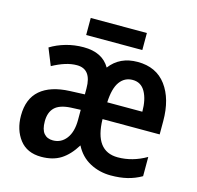

<svg xmlns="http://www.w3.org/2000/svg" viewBox="-103 -807 950 925"><g transform="rotate(15 371.5 -344.0)"><path d="M512 -552Q605 -552 654.5 -485.5Q704 -419 704 -308V-242H419Q422 -83 537 -83Q610 -83 679 -123V-27Q646 -8 609.5 1Q573 10 527 10Q470 10 422.5 -15.5Q375 -41 349 -92Q317 -40 277.5 -15Q238 10 180 10Q109 10 72 -38Q35 -86 35 -157Q35 -241 85.5 -284.5Q136 -328 232 -332L306 -335V-365Q306 -461 233 -461Q205 -461 175 -451.5Q145 -442 112 -424L78 -508Q112 -529 154 -541Q196 -553 242 -553Q336 -553 374 -487Q423 -552 512 -552ZM511 -462Q471 -462 447 -429Q423 -396 420 -326H595Q595 -387 574 -424.5Q553 -462 511 -462ZM258 -256Q202 -253 177.5 -229Q153 -205 153 -160Q153 -119 169 -100Q185 -81 214 -81Q255 -81 280.5 -114.5Q306 -148 306 -208V-258ZM518 -698V-613H238V-698Z"/></g></svg>

Font: Noto Sans Condensed SemiBold
Style: Regular
Weight: 600
Width: 3
Designer: Monotype Design Team
Foundry: Monotype Imaging Inc.
Version: Version 2.013; ttfautohint (v1.8.4.7-5d5b)